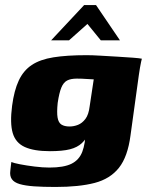

<svg xmlns="http://www.w3.org/2000/svg" viewBox="-20 -620 588 762"><path d="M200 122Q150 122 115 119.5Q80 117 58 110.5Q36 104 27 91Q18 78 21 57Q22 51 23 39Q24 27 25 23Q34 27 59.5 32Q85 37 117.5 41Q150 45 176 45Q233 45 263.5 30Q294 15 306.5 -17.5Q319 -50 320 -101L338 -98Q323 -69 305 -52Q287 -35 257.5 -27.5Q228 -20 178 -20Q115 -20 78.5 -36.5Q42 -53 30.5 -92Q19 -131 28 -200Q36 -261 54.5 -300.5Q73 -340 106 -362Q139 -384 192 -392.5Q245 -401 324 -401Q346 -401 379.5 -399Q413 -397 447.5 -395Q482 -393 508 -391Q534 -389 543 -387Q542 -385 540 -374.5Q538 -364 535.5 -351Q533 -338 531 -322L498 -83Q487 2 452 46Q417 90 355.5 106Q294 122 200 122ZM256 -118Q273 -118 289.5 -124.5Q306 -131 319 -148Q332 -165 336 -199L352 -305Q345 -305 325 -306.5Q305 -308 285 -308Q261 -308 246.5 -300.5Q232 -293 223.5 -272.5Q215 -252 209 -212Q205 -174 208.5 -153.5Q212 -133 224 -125.5Q236 -118 256 -118ZM183 -460 314 -600H361L456 -460H380L327 -525L254 -460Z"/></svg>

Font: Genos ExtraBold
Style: Italic
Weight: 800
Italic angle: -8°
Version: Version 1.010